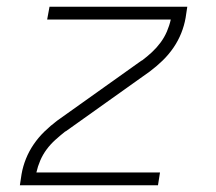

<svg xmlns="http://www.w3.org/2000/svg" viewBox="-20 -550 640 570"><path d="M39 0 44 -33Q48 -56 57 -78.5Q66 -101 80 -121.5Q94 -142 112 -159.5Q130 -177 150 -192L400 -370Q400 -370 400 -370Q400 -370 400 -370H401Q417 -382 431 -395Q445 -408 456.5 -423.5Q468 -439 475.5 -456.5Q483 -474 487 -492H120L127 -530H536L531 -497Q527 -474 518 -451.5Q509 -429 495 -408.5Q481 -388 463 -370.5Q445 -353 425 -338L175 -160Q175 -160 175 -160Q175 -160 175 -160H174Q159 -148 144.5 -135Q130 -122 118.5 -106.5Q107 -91 99.5 -73.5Q92 -56 88 -38H455L449 0Z"/></svg>

Font: Iosevka Curly XLtEx
Style: Italic
Weight: 200
Width: 7
Italic angle: -9°
Monospace: yes
Designer: Belleve Invis
Foundry: Belleve Invis
Version: Version 11.1.0; ttfautohint (v1.8.3)